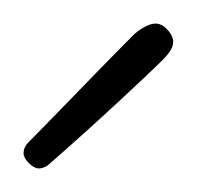

<svg xmlns="http://www.w3.org/2000/svg" viewBox="-20 -564 167 163"><path d="M13 -421Q9 -421 4.5 -425.5Q0 -430 0 -434Q0 -439 4 -443Q12 -451 28 -467.5Q44 -484 62 -502.5Q80 -521 93 -534Q97 -538 102.5 -541Q108 -544 112 -544Q117 -544 121.5 -539.5Q126 -535 127 -530V-528Q127 -522 118 -513Q109 -504 81 -478Q53 -452 21 -424Q17 -421 13 -421Z"/></svg>

Font: Oooh Baby
Style: Regular
Weight: 400
Designer: Robert E. Leuschke
Foundry: Robert E. Leuschke
Version: Version 1.011; ttfautohint (v1.8.3)